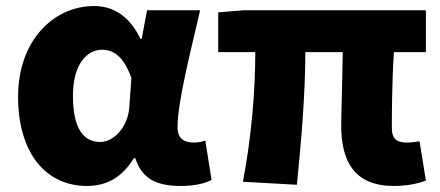

<svg xmlns="http://www.w3.org/2000/svg" viewBox="-20 -603 1459 637"><path d="M269 14C335 14 386 -16 424 -78H429C451 -10 499 14 580 14C627 14 661 5 682 -6L661 -137C648 -132 635 -130 624 -130C592 -130 569 -142 569 -181C569 -265 614 -439 644 -569H468L450 -474H446C409 -551 355 -583 292 -583C160 -583 40 -471 40 -282C40 -98 130 14 269 14ZM312 -132C257 -132 222 -177 222 -285C222 -394 271 -438 319 -438C365 -438 394 -404 416 -345L409 -248C405 -183 359 -132 312 -132Z M1287 14C1332 14 1371 5 1393 -4L1372 -134C1356 -132 1341 -130 1331 -130C1297 -130 1280 -141 1280 -180C1280 -204 1280 -333 1287 -430H1393V-569H790L704 -562V-430H827C827 -307 815 -152 786 0L965 10C980 -138 993 -296 993 -430H1117C1116 -338 1112 -219 1112 -187C1112 -67 1156 14 1287 14Z"/></svg>

Font: Noto Sans CJK Black
Style: Bold
Weight: 900
Designer: Ryoko NISHIZUKA (kana & ideographs); Paul D. Hunt (Latin, Greek & Cyrillic); Wenlong ZHANG (bopomofo); Sandoll Communica
Foundry: Adobe Systems Incorporated
Version: Version 1.000;PS 1;hotconv 1.0.78;makeotf.lib2.5.61930